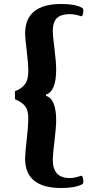

<svg xmlns="http://www.w3.org/2000/svg" viewBox="-20 -766 469 964"><path d="M288 178Q106 178 106 30Q106 5 114 -64.5Q122 -134 122 -172Q122 -212 106.5 -232.5Q91 -253 55 -268V-308Q91 -322 106.5 -344.5Q122 -367 122 -408Q122 -448 114 -512.5Q106 -577 106 -597Q106 -746 288 -746Q360 -746 393 -726Q400 -722 398 -704Q396 -686 388 -684Q358 -695 330 -695Q287 -695 266 -675.5Q245 -656 245 -608Q245 -587 253.5 -520.5Q262 -454 262 -416Q262 -308 211 -291V-285Q262 -269 262 -162Q262 -127 253.5 -57.5Q245 12 245 36Q245 128 330 128Q355 128 388 116Q396 118 398 136.5Q400 155 393 159Q357 178 288 178Z"/></svg>

Font: Arima Koshi Bold
Style: Regular
Weight: 700
Designer: Joana Correia and Natanael Gama
Foundry: NDISCOVER
Version: Version 1.019;PS 001.019;hotconv 1.0.88;makeotf.lib2.5.64775